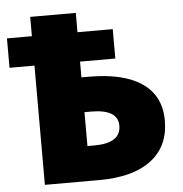

<svg xmlns="http://www.w3.org/2000/svg" viewBox="-56 -764 775 813"><g transform="rotate(-5 332.0 -357.0)"><path d="M631.8 -227.1Q631.8 -117.7 554.2 -58.8Q476.6 0 333 0H102.1V-506.8H-3.9V-631.8H102.1V-713.9H295.9V-631.8H445.8V-506.8H295.9V-439.9H326.2Q475.6 -439.9 553.7 -385.7Q631.8 -331.5 631.8 -227.1ZM295.9 -147.9H325.2Q438 -147.9 438 -222.2Q438 -292 324.2 -292H295.9Z"/></g></svg>

Font: OpenSansExtrabold
Style: Regular
Weight: 800
Foundry: Ascender Corporation
Version: Version 1.10